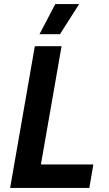

<svg xmlns="http://www.w3.org/2000/svg" viewBox="-20 -928 536 948"><path d="M30 0H421L441 -116H182L284 -700H152ZM371 -908H253L175 -759H276Z"/></svg>

Font: Fixel Text 20240404 SemiBold
Style: Italic
Weight: 600
Width: 4
Italic angle: -10°
Designer: AlfaBravo + MacPaw
Foundry: Kyrylo Tkachov, Marchela Mozhyna, Serhii Makarenko, Maria Weinstein, Zakhar Kryvoshyya
Version: Version 1.211;Glyphs 3.2 (3225)